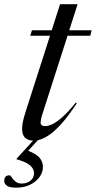

<svg xmlns="http://www.w3.org/2000/svg" viewBox="-70 -655 454 908"><path d="M131 -117Q125.5 -100 123.8 -90.8Q122 -81.5 122 -76Q122 -58.5 144.5 -58.5Q156.5 -58.5 175.2 -66.5Q194 -74.5 222 -98.5Q250 -122.5 288.5 -170L293 -166.5Q250.5 -102 217 -65.8Q183.5 -29.5 157 -13Q130.5 3.5 109 8L63.5 58Q104 74 118.5 92.8Q133 111.5 133 135Q133 160.5 116.5 182.8Q100 205 71.8 218.8Q43.5 232.5 7.5 232.5Q-25.5 232.5 -37.8 223Q-50 213.5 -50 201Q-50 174 -24.5 174Q-20.5 174 -14.5 183.8Q-8.5 193.5 2.8 203.2Q14 213 32.5 213Q57.5 213 74.2 199.5Q91 186 91 163.5Q91 145 74 128.5Q57 112 8 98V96L86.5 10Q64.5 10 49.5 -3Q34.5 -16 34.5 -46.5Q34.5 -56.5 37.2 -74Q40 -91.5 52.5 -131L166.5 -486H73L81 -512H174.5L214 -635H297L257.5 -512H363.5L357 -486H249.5Z"/></svg>

Font: Newsreader 72pt
Style: Italic
Weight: 400
Italic angle: -17°
Designer: Hugues Gentile
Foundry: Production Type
Version: Version 1.003; ttfautohint (v1.8.3)